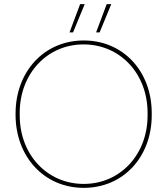

<svg xmlns="http://www.w3.org/2000/svg" viewBox="-20 -900 806 925"><path d="M332 -744 388 -880H366L315 -744ZM460 -744 516 -880H494L443 -744ZM55 -347C55 -145 193 5 383 5H384C573 5 711 -143 711 -345V-355C711 -557 573 -705 384 -705H383C193 -705 55 -555 55 -353ZM75 -344V-356C75 -546 208 -686 382 -686H383C558 -686 691 -546 691 -356V-344C691 -154 558 -14 384 -14H383C208 -14 75 -154 75 -344Z"/></svg>

Font: Fixel Display Thin
Style: Regular
Weight: 100
Designer: AlfaBravo + MacPaw
Foundry: Kyrylo Tkachov, Marchela Mozhyna, Serhii Makarenko, Maria Weinstein, Zakhar Kryvoshyya
Version: Version 1.211